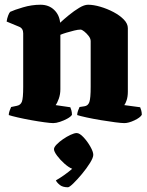

<svg xmlns="http://www.w3.org/2000/svg" viewBox="-20 -520 622 811"><path d="M205 0Q194 0 168 -3.5Q142 -7 111.5 -12.5Q81 -18 55 -24Q29 -30 17 -34Q17 -42 20.5 -52Q24 -62 27 -68L51 -73Q67 -76 72.5 -90.5Q78 -105 78 -153V-379Q78 -400 61 -407L8 -429Q10 -443 14.5 -454.5Q19 -466 23 -470Q40 -478 77 -489Q114 -500 151 -500Q186 -500 208.5 -478.5Q231 -457 234 -424Q250 -439 271.5 -456.5Q293 -474 314.5 -487Q336 -500 352 -500Q375 -500 404 -491.5Q433 -483 459.5 -469Q486 -455 503 -437.5Q520 -420 520 -401V-133Q520 -112 515 -97Q510 -82 505 -76L572 -67Q574 -63 576.5 -54Q579 -45 579 -35Q572 -23 547.5 -11.5Q523 0 505 0Q494 0 466.5 -3.5Q439 -7 406 -12.5Q373 -18 345.5 -24Q318 -30 306 -34Q306 -42 309.5 -52Q313 -62 316 -68L336 -71Q352 -73 357.5 -89Q363 -105 363 -153V-346Q363 -357 354.5 -368Q346 -379 336 -387Q326 -395 320 -395Q310 -395 293.5 -391Q277 -387 260.5 -382Q244 -377 235 -373V-143Q235 -122 228.5 -103.5Q222 -85 215 -76L277 -67Q279 -63 281.5 -54Q284 -45 284 -35Q279 -27 264.5 -19Q250 -11 233.5 -5.5Q217 0 205 0ZM267 271Q245 271 233 261.5Q221 252 216 242Q235 231 252.5 218.5Q270 206 285 193Q270 187 252 171Q234 155 221 137.5Q208 120 208 110Q208 102 219 90.5Q230 79 246 68Q262 57 278 49.5Q294 42 304 42Q316 42 332.5 59.5Q349 77 361.5 99Q374 121 374 134Q374 146 360 168.5Q346 191 326.5 214.5Q307 238 290 254.5Q273 271 267 271Z"/></svg>

Font: Texturina 72pt Black
Style: Regular
Weight: 900
Designer: Guillermo Torres Carreño
Foundry: Omnibus-Type
Version: Version 1.002; ttfautohint (v1.8.3)